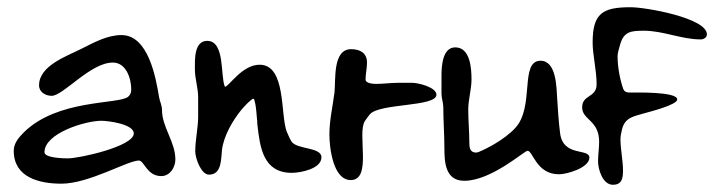

<svg xmlns="http://www.w3.org/2000/svg" viewBox="-20 -624 1975 531"><path d="M18 -207C18 -133 89 -116 150 -116C226 -116 333 -180 364 -180C379 -180 386 -137 426 -137C450 -137 465 -161 465 -183C465 -232 428 -272 428 -320C428 -333 422 -343 420 -355C411 -410 390 -527 316 -527C277 -527 241 -507 207 -490C166 -469 88 -443 88 -388C88 -369 106 -359 123 -359C155 -359 230 -451 292 -451C329 -451 343 -407 343 -376C343 -368 340 -361 334 -356C306 -335 139 -350 46 -258C32 -244 18 -228 18 -207ZM103 -203C103 -256 217 -290 260 -290C279 -290 350 -281 350 -255C350 -219 199 -186 168 -186C156 -186 103 -187 103 -203Z M553 -511C516 -511 519 -457 519 -432C519 -406 528 -381 528 -355V-302C528 -270 520 -238 520 -205C520 -187 536 -141 558 -141C594 -141 591 -185 594 -210C599 -249 624 -292 649 -322C654 -328 675 -351 681 -351C683 -351 684 -346 684 -345C689 -328 689 -309 691 -292C692 -287 691 -283 692 -278C699 -216 708 -146 787 -146C811 -146 869 -157 869 -189C869 -218 800 -210 786 -233C781 -241 777 -251 773 -260C755 -306 772 -445 698 -445C649 -445 613 -384 602 -384C589 -413 603 -511 553 -511Z M1187 -362C1187 -383 1136 -395 1120 -395H1082C1061 -395 1041 -392 1020 -392C1013 -392 991 -393 991 -404C991 -419 995 -435 995 -451C995 -478 975 -488 951 -488C899 -488 909 -401 905 -368C900 -329 891 -291 891 -252C891 -216 901 -126 950 -126C1010 -126 967 -254 989 -289C993 -295 998 -302 1003 -308C1030 -339 1187 -328 1187 -362Z M1239 -493C1203 -493 1201 -439 1201 -414V-365C1201 -352 1206 -340 1206 -327C1206 -290 1209 -253 1209 -216C1209 -176 1211 -124 1264 -124C1339 -124 1430 -207 1439 -207C1454 -207 1463 -142 1526 -142C1548 -142 1610 -160 1610 -188C1610 -215 1537 -189 1529 -256C1525 -287 1523 -319 1521 -351C1519 -382 1519 -456 1475 -456C1416 -456 1460 -327 1404 -269C1388 -252 1368 -238 1348 -226C1340 -221 1305 -202 1297 -202C1279 -202 1278 -217 1278 -230C1278 -260 1275 -291 1275 -321C1275 -349 1284 -377 1284 -404C1284 -434 1281 -493 1239 -493Z M1590 -327C1590 -292 1637 -292 1637 -232C1637 -214 1634 -196 1634 -178C1634 -155 1647 -113 1675 -113C1700 -113 1703 -131 1703 -152C1703 -181 1696 -210 1696 -239C1696 -248 1698 -256 1700 -265C1708 -300 1733 -302 1763 -311C1777 -315 1853 -334 1853 -349C1853 -371 1739 -368 1721 -368C1715 -368 1707 -370 1705 -376L1704 -377C1694 -406 1688 -439 1688 -469C1688 -478 1692 -489 1694 -497C1704 -537 1724 -539 1761 -539C1814 -539 1865 -515 1918 -515C1926 -515 1935 -520 1935 -529C1935 -574 1767 -604 1724 -604C1646 -604 1619 -587 1619 -506C1619 -473 1630 -429 1630 -391C1630 -353 1590 -363 1590 -327Z"/></svg>

Font: ChillLongCangKaiShu Medium
Style: Regular
Weight: 500
Version: Version 3.500;Glyphs 3.1.1 (3135)